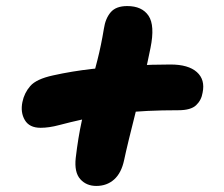

<svg xmlns="http://www.w3.org/2000/svg" viewBox="-20 -638 740 634"><path d="M114 -216Q77 -216 62 -241.5Q47 -267 54 -301Q60 -331 80 -354Q100 -377 155 -389Q218 -403 285 -410.5Q352 -418 418 -421.5Q484 -425 543 -425Q602 -425 630 -400Q658 -375 649 -332Q645 -307 627.5 -290.5Q610 -274 569 -274Q459 -274 383.5 -265Q308 -256 258.5 -245Q209 -234 175.5 -225Q142 -216 114 -216ZM298 -24Q265 -24 245 -46.5Q225 -69 230 -116Q238 -184 250 -238.5Q262 -293 275.5 -341.5Q289 -390 301.5 -439Q314 -488 323 -543Q328 -577 345.5 -597.5Q363 -618 400 -618Q449 -618 470.5 -586Q492 -554 477 -480Q468 -435 455.5 -381Q443 -327 429.5 -274Q416 -221 405.5 -177.5Q395 -134 390 -110Q381 -67 357 -45.5Q333 -24 298 -24Z"/></svg>

Font: Shantell Sans ExtraBold
Style: Italic
Weight: 800
Italic angle: -11°
Designer: Stephen Nixon, Anya Danilova, Shantell Martin
Foundry: Arrow Type
Version: Version 1.011;[c5ecc13dd]